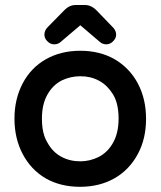

<svg xmlns="http://www.w3.org/2000/svg" viewBox="-20 -718 634 758"><path d="M145.5 -249.5Q145.5 -230 147.9 -212.4Q152.8 -177.7 168 -153.8Q188 -117.7 221.7 -99.4Q255.4 -81.1 296.9 -81.1Q335 -81.1 370.1 -98.6Q405.8 -117.2 426.8 -155.3Q448.2 -193.8 448.2 -250Q448.2 -309.1 426.3 -345.2Q415 -363.3 402.8 -375.5Q375.5 -402.8 336.4 -412.6Q317.9 -417 296.9 -417Q258.8 -417 223.6 -400.4Q188 -381.8 167 -344.2Q145.5 -306.2 145.5 -249.5ZM432.1 -484.4Q491.7 -449.7 524.4 -388.2Q556.6 -327.1 556.6 -248.8Q556.6 -170.4 524.4 -110.4Q490.7 -47.4 431.6 -13.9Q372.6 19.5 295.9 19.5Q219.2 19.5 160.6 -13.7Q102.1 -47.9 69.3 -110.4Q37.1 -171.9 37.1 -249.5Q37.1 -327.1 69.6 -388.9Q102.1 -450.7 161.1 -484.1Q220.2 -517.6 296.9 -517.6Q373.5 -517.6 432.1 -484.4ZM165 -607.4Q233.4 -677.7 233.9 -677.7Q253.9 -698.2 278.3 -698.2H315.4Q340.8 -698.2 361.8 -676.3L428.7 -606.9Q438.5 -594.7 438.5 -581.1Q438.5 -566.9 426.5 -554.9Q414.6 -543 399.9 -543Q385.3 -543 375 -551.8L298.3 -617.2Q297.4 -618.2 296.9 -618.2L218.8 -551.8Q208.5 -543 193.8 -543Q177.2 -543 164.6 -557.6Q155.3 -568.4 155.3 -581.5Q155.3 -594.7 165 -607.4Z"/></svg>

Font: YuPearl-SemiBold
Style: SemiBold
Weight: 600
Designer: Max Yao
Foundry: Max-Everyday
Version: Version 1.011; ttfautohint (v1.8.3)